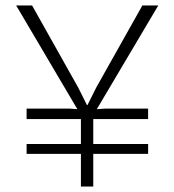

<svg xmlns="http://www.w3.org/2000/svg" viewBox="-20 -680 636 700"><path d="M363 -284H520V-246H320V-155H520V-119H320V0H275V-119H77V-155H275V-246H77V-284H234L262 -282L39 -660H97L265 -361L297 -297H299L331 -361L499 -660H557L333 -282Z"/></svg>

Font: Work Sans Light
Style: Regular
Weight: 300
Designer: Wei Huang
Foundry: Wei Huang
Version: Version 1.500